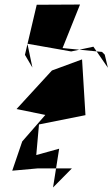

<svg xmlns="http://www.w3.org/2000/svg" viewBox="-20 -827 496 847"><path d="M214 0 241 -171 140 -143 152 -278 357 -319 342 -565 209 -516 53 -346 180 -320 78 -203 34 -74 145 -84H297ZM430 -598 256 -615 333 -807 142 -806 90 -585 123 -529 101 -634 294 -600 392 -621 456 -528 442 -586Z"/></svg>

Font: Asimov Silicon
Style: Regular
Weight: 400
Designer: Google
Version: Version 2.000980; 2014